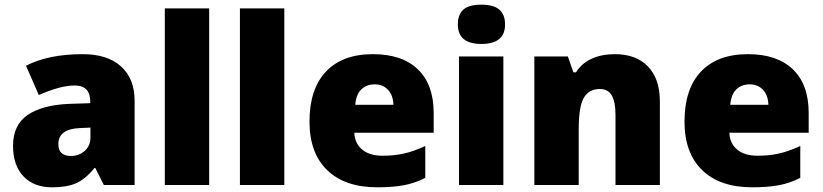

<svg xmlns="http://www.w3.org/2000/svg" viewBox="-20 -796 3541 826"><path d="M426.8 0 390.1 -73.2H386.2Q347.7 -25.4 307.6 -7.8Q267.6 9.8 204.1 9.8Q126 9.8 81.1 -37.1Q36.1 -84 36.1 -168.9Q36.1 -257.3 97.7 -300.5Q159.2 -343.8 275.9 -349.1L368.2 -352.1V-359.9Q368.2 -428.2 300.8 -428.2Q240.2 -428.2 147 -387.2L91.8 -513.2Q188.5 -563 335.9 -563Q442.4 -563 500.7 -510.3Q559.1 -457.5 559.1 -362.8V0ZM285.2 -125Q319.8 -125 344.5 -147Q369.1 -168.9 369.1 -204.1V-247.1L325.2 -245.1Q231 -241.7 231 -175.8Q231 -125 285.2 -125Z M879.9 0H689V-759.8H879.9Z M1203.1 0H1012.2V-759.8H1203.1Z M1602.5 9.8Q1464.4 9.8 1387.9 -63.7Q1311.5 -137.2 1311.5 -272.9Q1311.5 -413.1 1382.3 -488Q1453.1 -563 1584.5 -563Q1709.5 -563 1777.6 -497.8Q1845.7 -432.6 1845.7 -310.1V-225.1H1504.4Q1506.3 -178.7 1538.3 -152.3Q1570.3 -126 1625.5 -126Q1675.8 -126 1718 -135.5Q1760.3 -145 1809.6 -168V-30.8Q1764.6 -7.8 1716.8 1Q1668.9 9.8 1602.5 9.8ZM1591.3 -433.1Q1557.6 -433.1 1534.9 -411.9Q1512.2 -390.6 1508.3 -345.2H1672.4Q1671.4 -385.3 1649.7 -409.2Q1627.9 -433.1 1591.3 -433.1Z M2145.5 0H1954.6V-553.2H2145.5ZM1949.7 -690.9Q1949.7 -733.9 1973.6 -754.9Q1997.6 -775.9 2050.8 -775.9Q2104 -775.9 2128.4 -754.4Q2152.8 -732.9 2152.8 -690.9Q2152.8 -606.9 2050.8 -606.9Q1949.7 -606.9 1949.7 -690.9Z M2627.9 0V-301.8Q2627.9 -356.9 2612.1 -385Q2596.2 -413.1 2561 -413.1Q2512.7 -413.1 2491.2 -374.5Q2469.7 -335.9 2469.7 -242.2V0H2278.8V-553.2H2422.9L2446.8 -484.9H2458Q2482.4 -523.9 2525.6 -543.5Q2568.8 -563 2625 -563Q2716.8 -563 2767.8 -509.8Q2818.8 -456.5 2818.8 -359.9V0Z M3215.8 9.8Q3077.6 9.8 3001.2 -63.7Q2924.8 -137.2 2924.8 -272.9Q2924.8 -413.1 2995.6 -488Q3066.4 -563 3197.8 -563Q3322.8 -563 3390.9 -497.8Q3459 -432.6 3459 -310.1V-225.1H3117.7Q3119.6 -178.7 3151.6 -152.3Q3183.6 -126 3238.8 -126Q3289.1 -126 3331.3 -135.5Q3373.5 -145 3422.9 -168V-30.8Q3377.9 -7.8 3330.1 1Q3282.2 9.8 3215.8 9.8ZM3204.6 -433.1Q3170.9 -433.1 3148.2 -411.9Q3125.5 -390.6 3121.6 -345.2H3285.6Q3284.7 -385.3 3262.9 -409.2Q3241.2 -433.1 3204.6 -433.1Z"/></svg>

Font: TypoPRO Open Sans
Style: Regular
Weight: 800
Foundry: Ascender Corporation
Version: Version 1.10